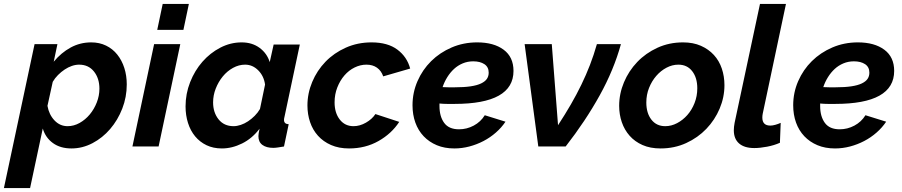

<svg xmlns="http://www.w3.org/2000/svg" viewBox="-70 -750 4616 983"><path d="M107 -524H224L205 -434Q243 -480 291.5 -506.5Q340 -533 397 -533Q439 -533 473 -516.5Q507 -500 530.5 -470.5Q554 -441 566.5 -402Q579 -363 579 -318Q579 -253 556 -194Q533 -135 494 -89.5Q455 -44 403.5 -17Q352 10 296 10Q239 10 201 -17.5Q163 -45 149 -92L84 213H-50ZM276 -104Q308 -104 337.5 -120.5Q367 -137 389.5 -164Q412 -191 425.5 -225.5Q439 -260 439 -296Q439 -349 411 -384Q383 -419 335 -419Q317 -419 298 -412.5Q279 -406 261 -394Q243 -382 227 -366Q211 -350 200 -331L173 -208Q181 -163 209 -133.5Q237 -104 276 -104Z M719 -524H853L742 0H608ZM763 -730H897L869 -597H735Z M1066 10Q1022 10 987.5 -6.5Q953 -23 929 -52Q905 -81 892.5 -120.5Q880 -160 880 -205Q880 -270 903.5 -329.5Q927 -389 966.5 -434Q1006 -479 1058 -506Q1110 -533 1167 -533Q1221 -533 1259 -505Q1297 -477 1311 -432L1331 -522H1465L1387 -154Q1384 -143 1384 -136Q1384 -115 1408 -114L1384 0Q1366 3 1352.5 5Q1339 7 1329 7Q1294 7 1273.5 -8Q1253 -23 1253 -53Q1253 -65 1259 -91Q1221 -41 1169.5 -15.5Q1118 10 1066 10ZM1126 -104Q1143 -104 1162.5 -110.5Q1182 -117 1200 -129Q1218 -141 1234 -157Q1250 -173 1261 -192L1287 -317Q1281 -361 1252 -390Q1223 -419 1185 -419Q1153 -419 1123 -402.5Q1093 -386 1070.5 -358.5Q1048 -331 1034.5 -296.5Q1021 -262 1021 -226Q1021 -174 1049 -139Q1077 -104 1126 -104Z M1717 10Q1665 10 1625 -7.5Q1585 -25 1558 -55Q1531 -85 1517.5 -125Q1504 -165 1504 -210Q1504 -272 1528.5 -330.5Q1553 -389 1596.5 -434Q1640 -479 1700.5 -506Q1761 -533 1832 -533Q1915 -533 1964.5 -496Q2014 -459 2030 -399L1892 -359Q1882 -388 1860 -403.5Q1838 -419 1806 -419Q1775 -419 1745.5 -404.5Q1716 -390 1693.5 -364Q1671 -338 1657 -302.5Q1643 -267 1643 -226Q1643 -172 1669.5 -138Q1696 -104 1740 -104Q1772 -104 1803.5 -122Q1835 -140 1852 -166L1974 -126Q1935 -66 1868 -28Q1801 10 1717 10Z M2256 10Q2206 10 2166.5 -6.5Q2127 -23 2099 -52.5Q2071 -82 2056.5 -122.5Q2042 -163 2042 -211Q2042 -276 2067.5 -334.5Q2093 -393 2137.5 -437Q2182 -481 2242.5 -507Q2303 -533 2373 -533Q2458 -533 2508.5 -495.5Q2559 -458 2559 -387Q2559 -218 2257 -218Q2239 -218 2220 -218Q2201 -218 2180 -220V-207Q2180 -154 2204 -121Q2228 -88 2280 -88Q2320 -88 2355.5 -107Q2391 -126 2412 -160L2518 -127Q2498 -97 2469 -71.5Q2440 -46 2405.5 -28Q2371 -10 2333 0Q2295 10 2256 10ZM2353 -436Q2324 -436 2299 -425.5Q2274 -415 2254.5 -397Q2235 -379 2220 -355Q2205 -331 2196 -304Q2212 -303 2227 -303Q2242 -303 2258 -303Q2306 -303 2339.5 -308Q2373 -313 2393.5 -323Q2414 -333 2423 -346.5Q2432 -360 2432 -378Q2432 -407 2410 -421.5Q2388 -436 2353 -436Z M2616 -524H2755L2787 -109Q2823 -164 2852.5 -215Q2882 -266 2906.5 -316.5Q2931 -367 2950.5 -417.5Q2970 -468 2986 -524H3109Q3073 -393 3000.5 -262Q2928 -131 2826 0H2686Z M3312 10Q3259 10 3219.5 -7.5Q3180 -25 3153.5 -55Q3127 -85 3113.5 -124.5Q3100 -164 3100 -208Q3100 -270 3124.5 -328.5Q3149 -387 3192.5 -432.5Q3236 -478 3296 -505.5Q3356 -533 3427 -533Q3479 -533 3518.5 -515.5Q3558 -498 3585 -468.5Q3612 -439 3625.5 -399Q3639 -359 3639 -314Q3639 -252 3614.5 -194Q3590 -136 3546.5 -90.5Q3503 -45 3443 -17.5Q3383 10 3312 10ZM3336 -104Q3367 -104 3396.5 -119.5Q3426 -135 3449 -161Q3472 -187 3486 -222.5Q3500 -258 3500 -298Q3500 -352 3474 -385.5Q3448 -419 3403 -419Q3372 -419 3342.5 -403.5Q3313 -388 3290 -361.5Q3267 -335 3253 -300Q3239 -265 3239 -225Q3239 -171 3265 -137.5Q3291 -104 3336 -104Z M3792 8Q3741 8 3714 -15.5Q3687 -39 3687 -83Q3687 -92 3688 -101Q3689 -110 3691 -121L3821 -730H3954L3835 -168Q3834 -163 3833.5 -158Q3833 -153 3833 -148Q3833 -107 3874 -107Q3885 -107 3899.5 -111Q3914 -115 3927 -121L3923 -19Q3894 -6 3857.5 1Q3821 8 3792 8Z M4205 10Q4155 10 4115.5 -6.5Q4076 -23 4048 -52.5Q4020 -82 4005.5 -122.5Q3991 -163 3991 -211Q3991 -276 4016.5 -334.5Q4042 -393 4086.5 -437Q4131 -481 4191.5 -507Q4252 -533 4322 -533Q4407 -533 4457.5 -495.5Q4508 -458 4508 -387Q4508 -218 4206 -218Q4188 -218 4169 -218Q4150 -218 4129 -220V-207Q4129 -154 4153 -121Q4177 -88 4229 -88Q4269 -88 4304.5 -107Q4340 -126 4361 -160L4467 -127Q4447 -97 4418 -71.5Q4389 -46 4354.5 -28Q4320 -10 4282 0Q4244 10 4205 10ZM4302 -436Q4273 -436 4248 -425.5Q4223 -415 4203.5 -397Q4184 -379 4169 -355Q4154 -331 4145 -304Q4161 -303 4176 -303Q4191 -303 4207 -303Q4255 -303 4288.5 -308Q4322 -313 4342.5 -323Q4363 -333 4372 -346.5Q4381 -360 4381 -378Q4381 -407 4359 -421.5Q4337 -436 4302 -436Z"/></svg>

Font: PTCRaleway
Style: Bold Italic
Weight: 700
Italic angle: -12°
Designer: Matt McInerney, Pablo Impallari, Rodrigo Fuenzalida
Foundry: Matt McInerney, Pablo Impallari, Rodrigo Fuenzalida
Version: Version 3.000g; ttfautohint (v1.5) -l 8 -r 28 -G 28 -x 14 -D